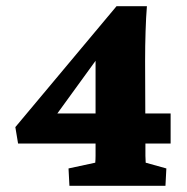

<svg xmlns="http://www.w3.org/2000/svg" viewBox="-20 -597 602 617"><path d="M447.3 -135.7Q447.3 -107.4 447.3 -96.2Q447.3 -85 448.2 -74.2L514.6 -55.7L511.7 0H203.1L200.2 -55.7L286.1 -74.2Q287.1 -85 287.1 -96.2Q287.1 -107.4 287.1 -135.7V-421.9H301.8L149.4 -211.9L142.6 -232.4H528.3V-135.7H38.1L29.3 -188.5L354.5 -577.1H452.1Q449.2 -542 447.8 -496.1Q446.3 -450.2 446.3 -401.4Z"/></svg>

Font: Crimson Pro Black
Style: Regular
Weight: 900
Designer: Jacques Le Bailly
Foundry: Baron von Fonthausen
Version: Version 1.003